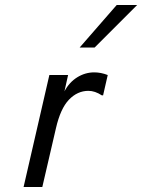

<svg xmlns="http://www.w3.org/2000/svg" viewBox="-20 -751 571 771"><path d="M178.2 -449.7H253.4L238.8 -384.3Q258.3 -420.9 290.3 -440.7Q322.3 -460.4 358.4 -460.4Q385.3 -460.4 412.6 -449.7L394 -368.2H388.7Q361.3 -386.2 335 -386.2Q291 -386.2 256.8 -350.6Q222.7 -314.9 204.6 -235.8L149.9 0H74.7ZM448.7 -731H530.8L359.9 -560.1H299.8Z"/></svg>

Font: Glacial Indifference
Style: Italic
Weight: 400
Designer: Alfredo Marco Pradil
Foundry: Alfredo Marco Pradil
Version: Version 1.312